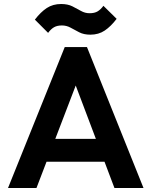

<svg xmlns="http://www.w3.org/2000/svg" viewBox="-20 -938 755 958"><path d="M20 0 303 -703H414L696 0H551L333 -577H383L162 0ZM170 -131V-245H548V-131ZM431 -765Q398 -765 375 -777Q352 -789 332 -800Q312 -811 289 -811Q265 -811 249.5 -802Q234 -793 220 -774L154 -840Q183 -878 213.5 -898Q244 -918 285 -918Q318 -918 341 -906.5Q364 -895 384 -883.5Q404 -872 427 -872Q452 -872 467.5 -881.5Q483 -891 496 -909L562 -844Q533 -806 502.5 -785.5Q472 -765 431 -765Z"/></svg>

Font: Outfit SemiBold
Style: Regular
Weight: 600
Designer: Rodrigo Fuenzalida
Foundry: fragTYPE
Version: Version 1.100;gftools[0.9.27]